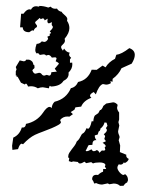

<svg xmlns="http://www.w3.org/2000/svg" viewBox="-20 -607 484 635"><path d="M141.6 -314.9 121.6 -318.4Q113.8 -318.4 105 -314.9Q95.2 -321.8 82 -321.8L72.8 -320.8Q68.8 -330.6 65.4 -330.6L62 -327.6L49.3 -333.5L38.1 -353.5L34.2 -352.5L36.1 -356.4L32.2 -357.4V-371.1L34.7 -377.4L32.2 -385.3L45.4 -407.2L58.1 -404.3Q64.9 -404.3 66.4 -409.7H76.2Q89.8 -405.3 90.3 -393.1L93.3 -392.1L94.2 -385.3Q94.2 -379.9 90.3 -378.9L86.9 -374.5Q90.8 -363.3 97.2 -363.3L108.9 -366.2Q114.7 -366.2 117.9 -361.6Q121.1 -356.9 126.5 -356.9L134.8 -359.4L142.6 -356.9Q148.9 -356.9 149.9 -368.2L168 -370.1L161.1 -379.9L174.8 -396Q174.8 -399.4 164.1 -404.3L167 -413.1Q167 -416.5 162.6 -417.5L151.4 -416.5Q146 -425.3 139.2 -425.3L132.3 -423.3Q129.9 -427.2 123.5 -427.2L111.8 -425.3Q106.9 -431.6 104.5 -431.6L102.1 -429.7Q96.7 -433.6 96.7 -441.9Q96.7 -449.2 101.1 -461.9Q111.3 -461.9 118.2 -470.2L126 -468.3Q133.8 -468.3 139.2 -478.5L136.7 -485.8L144.5 -488.8V-495.6Q148.9 -496.1 148.9 -498.5L144.5 -503.4Q154.8 -512.7 154.8 -517.6Q154.8 -520 152.8 -521.7Q150.9 -523.4 150.9 -527.3L151.9 -533.7L142.1 -529.8Q136.7 -529.8 136.7 -537.6L137.7 -545.4L127.9 -539.6Q125.5 -546.4 121.6 -546.4L113.8 -543.5Q113.3 -547.4 111.8 -547.4Q110.8 -547.4 110.4 -546.9Q107.9 -544.4 104.7 -541.7Q101.6 -539.1 98.9 -536.6Q96.2 -534.2 96.2 -533.2Q96.2 -529.3 102.1 -522.9V-517.6Q93.8 -513.7 91.3 -505.4L86.4 -506.8L76.7 -500.5Q55.7 -500.5 55.2 -516.6H46.4L49.8 -561.5H57.6Q67.9 -576.2 77.6 -576.2L82.5 -575.2Q87.9 -586.4 99.6 -586.4L109.4 -585L109.9 -587.4Q124.5 -587.4 139.6 -582L147.5 -585Q153.3 -578.1 162.6 -578.1L168.5 -578.6Q173.3 -569.8 184.1 -567.9Q185.5 -564 194.1 -556.9Q202.6 -549.8 202.6 -543.9L201.7 -538.1Q209.5 -526.9 209.5 -514.2Q209.5 -497.6 193.8 -479L194.8 -472.7Q194.8 -466.3 188.5 -460.7Q182.1 -455.1 182.1 -451.7Q182.1 -446.8 188 -439.5L191.9 -446.3Q200.2 -433.6 210.4 -433.1L208.5 -426.8Q208.5 -421.4 215.3 -416L211.4 -410.6V-399.4L218.8 -399.9L219.2 -393.6Q219.2 -379.4 206.5 -366.7L207 -362.8Q207 -347.7 189.9 -339.4Q179.2 -321.8 148.4 -320.8L145.5 -323.2Q143.1 -323.2 141.6 -314.9ZM20 -125 23.9 -151.9Q44.9 -161.1 52.2 -185.5L55.7 -185.1Q64.5 -185.1 65.9 -197.3Q101.6 -204.6 121.6 -233.4Q134.8 -253.4 143.6 -253.4Q147.9 -253.4 150.9 -249.5Q151.9 -262.2 160.6 -270.5Q199.2 -279.8 214.4 -315.4Q230.5 -318.4 238.3 -335.9Q270.5 -342.3 283.2 -376.5L299.8 -376L319.3 -390.1L329.1 -384.3Q339.4 -401.9 360.4 -412.6L364.7 -425.8Q381.8 -427.7 407.7 -447.8Q425.8 -441.4 425.8 -425.3Q425.8 -413.1 415.5 -396.5L381.8 -381.3Q373 -361.3 352.5 -346.2L352.1 -336.4L345.2 -338.9L346.7 -332Q338.9 -327.1 330.6 -327.1L320.3 -329.1Q307.1 -324.7 296.9 -294.9L290 -302.7Q277.8 -296.4 277.8 -290.5Q277.8 -287.1 282.2 -283.7Q256.3 -273.9 248.5 -254.4L229.5 -252L226.1 -244.1L213.9 -236.3L221.2 -229.5L209.5 -221.2L203.1 -221.7Q188 -221.7 178.7 -210L181.6 -203.1Q181.6 -198.7 172.6 -193.6Q163.6 -188.5 150.4 -182.9Q137.2 -177.2 122.3 -171.9Q107.4 -166.5 95.7 -161.1Q76.7 -151.9 56.2 -129.9L51.8 -131.8Q45.4 -131.8 39.6 -113.8L21 -111.3ZM354 -268.6Q361.8 -268.6 369.1 -260.3L367.2 -251Q367.2 -243.2 374 -234.9V-211.9L371.6 -203.1L374.5 -191.9L370.6 -172.9Q370.6 -167 373 -161.9Q375.5 -156.7 375.5 -153.3L372.6 -143.1L377.4 -126L376.5 -104L397.9 -95.2L397.5 -92.3Q397.5 -85.4 405.8 -81.5Q403.8 -72.8 392.1 -67.4L390.1 -70.8Q386.2 -62.5 378.4 -62.5L372.6 -63.5Q368.2 -57.6 368.2 -51.8Q368.2 -48.8 370.4 -44.7Q372.6 -40.5 375.7 -36.9Q378.9 -33.2 382.3 -30.8Q385.7 -28.3 388.2 -28.3L393.6 -30.8Q395.5 -30.8 399.4 -25.4Q403.3 -20 403.3 -10.7L400.4 -3.4Q394 -1.5 388.7 7.3L377 7.8Q369.1 0 356 0L341.8 2.4L336.4 -0.5L317.9 3.4Q307.6 3.4 298.3 -1.5L291.5 0Q289.6 -7.3 284.7 -13.7Q284.7 -28.8 298.8 -28.8L304.2 -28.3Q312.5 -36.6 320.8 -39.1L321.3 -48.3L326.7 -47.9Q331.1 -47.9 331.1 -49.8L326.7 -55.7L328.6 -61Q328.6 -64.9 323.2 -67.4Q317.9 -69.8 309.6 -69.8Q294.4 -69.8 287.6 -66.4L281.7 -70.8L265.1 -67.4L259.3 -72.3Q250.5 -66.4 244.6 -66.4Q239.7 -66.4 237.8 -71.3L222.2 -73.2L216.3 -71.3L207.5 -74.2L209 -84.5L205.6 -85.9V-89.4Q205.6 -95.7 209 -101.3Q212.4 -106.9 216.8 -112.5Q221.2 -118.2 226.1 -124.5Q231 -130.9 233.9 -139.2Q239.3 -143.6 241.9 -147.7Q244.6 -151.9 246.3 -155.5Q248 -159.2 249.8 -161.9Q251.5 -164.6 254.4 -166Q260.3 -168.5 266.1 -183.1L271 -181.2Q277.8 -181.2 283.2 -206.1L288.6 -205.6Q289.6 -219.2 293.9 -225.1L305.2 -232.9L310.5 -242.7Q316.4 -242.7 321.8 -256.8L331.5 -264.6ZM325.7 -202.1Q322.8 -189.5 312 -181.6V-180.7Q312 -174.8 306.2 -171.9L303.2 -162.1L293.5 -159.2V-157.2Q293.5 -150.4 298.8 -143.6H297.4Q285.6 -143.6 285.6 -128.9V-127.9Q272 -127.9 272 -125.5L263.2 -107.9L266.6 -106.9Q272 -106.9 282.7 -113.3Q285.6 -106.9 290.5 -106.9Q294.9 -106.9 300.3 -110.8Q307.1 -107.9 308.6 -101.6L316.9 -109.4L322.3 -108.9Q328.1 -108.9 328.1 -112.8L326.2 -119.6Q329.6 -121.6 329.6 -124Q329.6 -127.9 319.3 -134.8L330.6 -140.1Q325.2 -145.5 325.2 -148.9L327.6 -155.3Q327.6 -159.2 323.2 -163.1Q333.5 -170.9 333.5 -176.8Q333.5 -180.2 330.1 -183.1L335.4 -190.9L332.5 -201.2Z"/></svg>

Font: Truetypewriter PolyglOTT
Style: Regular
Weight: 400
Designer: Sergey Beatoff a.k.a. Sam_T
Version: Version 3.76